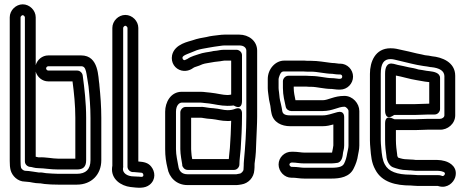

<svg xmlns="http://www.w3.org/2000/svg" viewBox="-20 -790 2150 887"><path d="M96 -1C89 -1 78 -10 77 -16C76 -20 75 -31 75 -46V-710C75 -714 81 -720 85 -720C89 -720 95 -714 95 -710V-44C95 -29 109 -19 120 -19C127 -19 139 -13 159 -13C183 -13 212 -7 249 -7H335C364 -7 378 -19 378 -50V-246C378 -315 370 -383 362 -442C360 -454 349 -464 337 -464H203C198 -464 193 -469 193 -474C193 -479 198 -484 203 -484H355C380 -484 378 -453 389 -391C394 -341 398 -297 398 -245V-50C398 -8 377 13 335 13H249C232 13 210 11 193 10L180 8C171 6 160 7 160 7C148 6 116 -1 96 -1ZM107 50C120 50 138 57 163 57H166L186 60C203 62 228 63 249 63H335C403 63 448 16 448 -50V-245C448 -299 444 -349 439 -398V-400C433 -432 438 -534 355 -534H203C175 -534 152 -514 145 -489V-710C145 -742 117 -770 85 -770C53 -770 25 -742 25 -710V-46C25 -29 26 -16 29 -4C36 22 61 49 96 49C100 49 103 50 107 50ZM145 -459C152 -434 175 -414 203 -414H315C322 -362 328 -303 328 -246V-57H249C222 -57 192 -65 158 -63C156 -63 152 -64 145 -66ZM337 -439Z M599 25C564 25 547 7 548 -10C550 -20 549 -21 549 -24V-661C549 -665 555 -671 559 -671C563 -671 569 -665 569 -661V-20C569 -5 583 5 594 5H600C611 6 623 7 634 8C642 9 645 21 640 25C637 27 636 27 632 27L621 26H619C610 26 606 25 599 25ZM499 -661V-24C499 -22 498 -20 498 -18C491 38 540 69 583 74C617 78 649 82 672 63C701 39 697 2 678 -21C664 -38 646 -42 619 -44V-661C619 -693 591 -721 559 -721C527 -721 499 -693 499 -661Z M822 -29C822 -29 820 -22 830 -12C835 -7 842 -5 848 -5H1061C1076 -5 1086 -19 1086 -30C1086 -53 1090 -75 1092 -102C1095 -148 1098 -203 1098 -253V-263C1098 -263 1102 -302 1063 -286C1055 -283 1045 -281 1031 -281C1012 -281 993 -288 966 -290C955 -291 950 -291 945 -292L925 -295C915 -297 912 -296 907 -296H838C823 -296 813 -282 813 -271V-101C813 -76 820 -43 822 -29ZM863 -101V-246H907C913 -246 914 -246 917 -245L937 -242C947 -241 953 -241 960 -240C981 -238 1002 -231 1031 -231C1037 -231 1041 -231 1048 -232C1047 -191 1045 -144 1042 -106C1041 -90 1038 -74 1037 -55H868C866 -66 864 -77 864 -85C864 -91 863 -93 863 -101ZM1105 -7C1105 0 1095 11 1088 12C1082 13 1076 14 1072 15H846C821 15 807 1 804 -22C800 -47 793 -72 793 -101V-274C793 -303 808 -316 820 -316H906C911 -316 917 -315 926 -314L946 -312C970 -309 999 -301 1031 -301C1057 -301 1058 -304 1061 -302C1061 -302 1098 -277 1098 -324V-535C1098 -550 1084 -560 1073 -560H1016C1000 -560 990 -557 982 -556L964 -554C963 -554 962 -553 961 -553C943 -549 920 -548 896 -539C886 -535 865 -531 846 -518C835 -512 832 -512 831 -512C827 -513 822 -518 823 -525C826 -536 855 -543 889 -558C903 -563 923 -566 945 -570C958 -572 978 -576 997 -578C1004 -579 1011 -580 1016 -580H1086C1108 -580 1118 -568 1118 -556V-252C1118 -183 1113 -111 1107 -48C1106 -38 1106 -32 1106 -27C1106 -19 1105 -13 1105 -7ZM1031 -351C1009 -351 982 -359 952 -362L932 -364C925 -365 915 -366 906 -366H820C768 -366 743 -317 743 -274V-101C743 -68 747 -41 754 -13C761 29 795 65 846 65H1074C1082 65 1087 63 1096 62C1127 57 1153 31 1155 -5C1156 -13 1156 -21 1156 -27C1156 -32 1156 -36 1157 -41C1162 -74 1163 -101 1164 -139C1165 -171 1168 -216 1168 -252V-556C1168 -602 1128 -630 1086 -630H1016C1007 -630 1000 -629 991 -628C975 -626 952 -624 934 -619C916 -616 892 -612 870 -604C854 -598 787 -588 775 -535C768 -500 789 -471 819 -464C846 -458 866 -471 874 -477C879 -481 894 -483 915 -493C928 -498 947 -499 971 -504L988 -506C1002 -507 1010 -510 1016 -510H1048V-353C1042 -352 1035 -351 1031 -351Z M1396 -440H1312C1297 -440 1287 -426 1287 -415V-383C1287 -349 1295 -321 1300 -297C1302 -285 1315 -277 1325 -277H1471C1516 -277 1543 -297 1571 -297C1578 -297 1590 -286 1590 -277V-118C1590 -106 1587 -98 1584 -82C1581 -63 1577 -49 1570 -35C1564 -23 1552 -15 1511 -15H1386C1372 -15 1355 -19 1333 -19H1327C1322 -20 1317 -25 1317 -30C1317 -35 1323 -39 1327 -39H1334C1347 -39 1364 -35 1386 -35H1511C1523 -35 1531 -37 1533 -37C1551 -37 1560 -52 1563 -71L1565 -86C1565 -89 1570 -101 1570 -118V-248C1570 -252 1571 -280 1539 -272C1512 -265 1494 -257 1471 -257H1320C1293 -257 1286 -266 1284 -277C1283 -286 1281 -295 1277 -313C1272 -331 1271 -343 1269 -364C1268 -371 1267 -378 1267 -383V-425C1267 -428 1269 -435 1273 -445C1279 -458 1284 -460 1293 -460H1378C1386 -460 1392 -459 1398 -459H1418C1446 -459 1484 -449 1515 -449C1518 -449 1531 -446 1545 -446H1551C1557 -446 1561 -442 1561 -436C1561 -430 1557 -426 1551 -426H1545C1540 -426 1526 -429 1513 -429C1486 -429 1454 -439 1417 -439C1408 -439 1403 -440 1396 -440ZM1217 -425V-383C1217 -374 1218 -367 1219 -359C1221 -339 1224 -321 1229 -301C1231 -293 1230 -285 1234 -268C1242 -224 1282 -207 1320 -207H1471C1490 -207 1505 -211 1520 -215V-118C1520 -113 1516 -96 1514 -85H1511H1386C1372 -85 1355 -89 1334 -89H1328C1294 -90 1267 -62 1267 -30C1267 2 1294 31 1326 31H1333C1347 31 1364 35 1386 35H1511C1549 35 1596 29 1615 -14C1623 -30 1631 -51 1634 -74C1635 -82 1640 -98 1640 -118V-277C1640 -312 1610 -347 1571 -347C1523 -347 1496 -327 1471 -327H1345C1341 -346 1337 -365 1337 -383V-390H1394C1402 -389 1411 -389 1417 -389C1444 -389 1476 -379 1513 -379C1518 -379 1532 -376 1545 -376H1551C1585 -376 1611 -404 1611 -436C1611 -468 1585 -496 1551 -496H1545C1541 -496 1528 -499 1515 -499C1511 -499 1509 -500 1506 -500C1480 -503 1450 -509 1418 -509H1400C1392 -510 1383 -510 1378 -510H1293C1252 -510 1217 -471 1217 -425Z M1759 -449V-278C1759 -278 1758 -230 1798 -257C1801 -259 1801 -259 1803 -259H1897C1913 -259 1948 -261 1959 -261H1988C2003 -261 2013 -275 2013 -286V-430C2013 -454 1983 -459 1966 -461L1950 -463C1935 -466 1926 -467 1913 -469C1898 -474 1882 -477 1869 -479C1853 -483 1833 -487 1818 -490L1799 -495C1766 -503 1759 -477 1759 -449ZM1897 -309H1809V-441C1837 -436 1876 -424 1903 -420C1917 -418 1929 -415 1943 -413L1960 -411H1963V-311H1959C1944 -311 1911 -309 1897 -309ZM1899 -1H2001C2007 -1 2013 0 2019 1C2037 5 2036 11 2035 15C2032 22 2027 24 2023 23C2020 22 2016 19 2001 19H1909C1901 19 1891 17 1878 17C1813 17 1775 2 1758 -30C1747 -50 1744 -73 1741 -110C1740 -121 1739 -131 1739 -142V-449C1739 -496 1753 -517 1784 -517C1796 -517 1804 -514 1822 -510C1862 -501 1895 -491 1937 -485L1952 -483L1969 -480H1971C2012 -476 2032 -462 2033 -439V-257C2033 -248 2022 -241 2013 -241H1959C1944 -241 1911 -239 1897 -239H1803C1798 -239 1759 -267 1759 -219V-143C1759 -115 1762 -92 1765 -70C1766 -47 1779 -23 1796 -17C1813 -11 1834 -4 1860 -4C1869 -3 1873 -3 1878 -3C1883 -3 1892 -1 1899 -1ZM1862 -54C1846 -54 1834 -57 1819 -62C1817 -65 1815 -71 1815 -72V-75C1812 -98 1809 -118 1809 -143V-189H1897C1913 -189 1948 -191 1959 -191H2012C2047 -189 2083 -218 2083 -257V-440C2083 -504 2020 -526 1976 -530L1960 -533H1959L1943 -535C1933 -537 1924 -540 1906 -543C1882 -549 1856 -555 1832 -560C1818 -563 1806 -567 1784 -567C1713 -567 1689 -504 1689 -449V-142C1689 -129 1690 -117 1691 -106C1694 -70 1696 -38 1714 -6C1744 52 1809 67 1878 67C1885 67 1895 69 1909 69H2001C2003 69 1999 68 2010 71C2047 80 2075 54 2083 29C2096 -16 2061 -39 2035 -46C2024 -49 2012 -51 2001 -51H1901C1896 -52 1886 -53 1878 -53C1871 -53 1868 -54 1862 -54Z"/></svg>

Font: Electronic
Style: Outline
Weight: 700
Version: Version 1.011